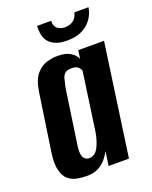

<svg xmlns="http://www.w3.org/2000/svg" viewBox="-126 -718 631 797"><g transform="rotate(-20 189.0 -320.0)"><path d="M118 8Q97 8 75.5 4Q54 0 37.5 -14Q21 -28 13.5 -57.5Q6 -87 14 -139L51 -389Q59 -440 80 -464Q101 -488 126.5 -495Q152 -502 173 -502Q210 -502 230.5 -489Q251 -476 258 -458L263 -495H377L307 0H217L226 -62Q218 -47 205 -31Q192 -15 171.5 -3.5Q151 8 118 8ZM154 -58Q167 -58 177 -65.5Q187 -73 193.5 -85.5Q200 -98 204.5 -111.5Q209 -125 211.5 -136.5Q214 -148 215 -156L251 -410Q249 -413 245.5 -419Q242 -425 234 -429.5Q226 -434 211 -434Q192 -434 182.5 -426.5Q173 -419 169 -404Q165 -389 160 -365L124 -118Q122 -99 123.5 -87.5Q125 -76 130 -69.5Q135 -63 141 -60.5Q147 -58 154 -58ZM235 -548Q200 -548 179 -558.5Q158 -569 149 -584.5Q140 -600 138 -617Q136 -634 137 -648H199Q198 -625 211 -614Q224 -603 244 -603Q265 -603 280.5 -613.5Q296 -624 302 -648H364Q360 -622 345 -599.5Q330 -577 303 -562.5Q276 -548 235 -548Z"/></g></svg>

Font: Alumni Sans Thin
Style: Bold Italic
Weight: 700
Italic angle: -8°
Version: Version 1.016